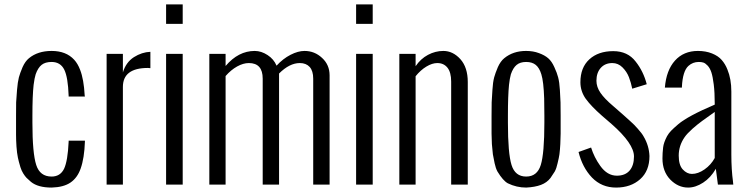

<svg xmlns="http://www.w3.org/2000/svg" viewBox="-20 -826 3342 859"><path d="M51.8 -222.2V-276.9V-308.1Q51.8 -354 52.2 -367.7Q52.7 -382.3 56.2 -423.8Q59.1 -459 64.5 -480Q69.3 -498 81.1 -525.9Q92.8 -551.8 109.4 -565.4Q148.9 -598.1 210.9 -598.1Q275.9 -598.1 312 -558.6Q328.1 -541 338.4 -513.7Q355 -471.7 358.9 -398.9Q358.9 -398.4 359.4 -396.5Q359.9 -394.5 359.9 -394H287.1V-397.9Q284.2 -480.5 267.6 -514.2Q250.5 -548.8 210.9 -548.8Q182.6 -548.8 166.3 -535.9Q149.9 -522.9 139.6 -493.7Q134.3 -477.1 130.4 -446.3Q125 -398.4 125 -308.1V-276.9Q125 -140.6 142.1 -87.9Q158.7 -36.1 210.9 -36.1Q249.5 -36.1 266.6 -70.8Q283.2 -106 287.1 -191.9V-196.8H359.9V-192.9Q357.4 -118.2 340.8 -71.8Q326.2 -30.3 295.4 -9.3Q264.6 11.7 210.9 13.2Q149.9 13.2 118.7 -12.2Q105.5 -23.4 98.6 -30.5Q91.8 -37.6 84 -50Q76.2 -62.5 71.3 -78.1Q63 -106 60.1 -120.6Q55.7 -141.6 53.7 -170.4Q51.8 -199.7 51.8 -222.2Z M529.8 0H457V-585H529.8V-502Q543.5 -547.4 579.1 -570.3Q614.7 -592.8 652.8 -594.2V-521Q646 -522 642.1 -522Q529.8 -522 529.8 -437Z M797.4 -719.2H723.1V-806.2H797.4ZM797.4 0H723.1V-585H797.4Z M989.3 0H916.5V-585H989.3V-530.8Q1046.4 -598.1 1119.6 -598.1Q1148.9 -598.1 1177.2 -579.6Q1205.1 -561.5 1217.3 -532.2Q1246.1 -563.5 1279.8 -580.8Q1313.5 -598.1 1342.3 -598.1Q1387.7 -598.1 1420.9 -566.9Q1454.6 -536.1 1454.6 -488.8V0H1381.3V-474.1Q1381.3 -508.8 1365.5 -526.4Q1349.6 -543.9 1321.3 -543.9Q1275.4 -543.9 1228.5 -497.1V0H1155.3V-474.1Q1155.3 -543.9 1093.3 -543.9Q1068.4 -543.9 1040.8 -528.6Q1013.2 -513.2 989.3 -485.8Z M1647.5 -719.2H1573.2V-806.2H1647.5ZM1647.5 0H1573.2V-585H1647.5Z M1839.4 0H1766.6V-585H1839.4V-529.8Q1861.8 -563 1894.8 -580.6Q1927.7 -598.1 1963.4 -598.1Q2006.3 -598.1 2039.6 -561.5Q2072.8 -524.4 2072.8 -459V0H1998.5V-460.9Q1998.5 -502.4 1981.9 -523.2Q1965.3 -543.9 1936.5 -543.9Q1913.6 -543.9 1887.5 -528.1Q1861.3 -512.2 1839.4 -484.9Z M2179.2 -228V-276.9V-308.1Q2179.2 -354 2179.7 -367.7Q2179.7 -368.7 2183.1 -423.8Q2185.1 -458 2190.9 -480Q2195.8 -498 2207.5 -525.9Q2219.2 -551.8 2235.8 -565.4Q2275.4 -598.1 2333.5 -598.1Q2365.7 -598.1 2391.1 -588.4Q2417 -579.1 2432.9 -565.2Q2448.7 -551.3 2460 -525.9Q2472.2 -499.5 2477.1 -480Q2482.9 -458 2484.9 -423.8L2487.8 -367.7Q2488.3 -354 2488.3 -308.1V-276.9V-228Q2488.3 -210.9 2486.8 -181.2Q2485.4 -154.8 2482.9 -135.7Q2481 -121.6 2474.6 -95.7Q2469.7 -72.8 2461.9 -58.6Q2453.6 -44.9 2442.9 -29.8Q2426.8 -8.8 2400.1 1.2Q2373.5 11.2 2334 13.2Q2291 13.2 2252 -5.9Q2230.5 -17.6 2205.6 -58.6Q2197.8 -72.8 2192.9 -95.7Q2186.5 -126 2185.1 -135.7Q2183.1 -151.9 2180.7 -181.2Q2179.2 -210.9 2179.2 -228ZM2252.4 -308.1V-276.9Q2252.4 -139.6 2268.6 -87.9Q2284.7 -36.1 2334 -36.1Q2383.3 -36.1 2399.4 -87.9Q2415.5 -139.6 2415.5 -276.9V-308.1Q2415.5 -343.3 2414.6 -385.3Q2412.1 -461.4 2401.9 -493.7Q2393.1 -522.5 2377 -535.6Q2360.8 -548.8 2334 -548.8Q2307.1 -548.8 2291.3 -535.6Q2275.4 -522.5 2265.6 -493.7Q2260.3 -474.6 2257.3 -446.3Q2252.4 -397.5 2252.4 -308.1Z M2568.4 -146 2624.5 -166Q2638.2 -122.1 2665.5 -84Q2696.8 -40 2739.7 -40Q2776.9 -40 2796.6 -62.7Q2816.4 -85.4 2816.4 -126Q2816.4 -183.1 2716.3 -271L2673.3 -308.1Q2625.5 -350.1 2601.1 -383.3Q2576.7 -417.5 2576.7 -458Q2576.7 -523.9 2616.7 -560.5Q2656.7 -597.2 2723.6 -597.2Q2788.1 -597.2 2823.7 -550.8Q2858.4 -507.3 2873.5 -449.2L2808.6 -429.2Q2803.2 -456.1 2793.9 -480.5Q2784.2 -505.4 2765.1 -524.4Q2745.6 -543.9 2719.7 -543.9Q2687 -543.9 2667.7 -522.2Q2648.4 -500.5 2648.4 -464.8Q2648.4 -437 2666.5 -410.6Q2684.6 -384.3 2721.7 -353L2768.6 -312Q2787.1 -295.9 2802.2 -281.7Q2815.9 -270 2833 -250.5Q2852.1 -229.5 2860.4 -213.9Q2883.8 -173.8 2885.7 -127.9Q2885.7 -61.5 2844.2 -24.4Q2802.2 13.2 2736.3 13.2Q2671.9 13.2 2628.4 -31.7Q2585.4 -77.1 2568.4 -146Z M3177.7 -119.1V-325.2Q3123 -286.1 3121.1 -284.7Q3099.6 -269 3077.6 -249.5Q3053.7 -228 3043 -212.4Q3016.6 -174.3 3016.6 -129.9Q3016.6 -87.4 3034.7 -67.9Q3053.2 -47.9 3075.7 -47.9Q3103 -47.9 3131.8 -67.9Q3161.1 -88.4 3177.7 -119.1ZM3260.7 0H3191.9L3182.6 -70.8Q3159.7 -30.8 3125.7 -8.8Q3091.8 13.2 3058.6 13.2Q3013.7 13.2 2978.5 -22.9Q2943.8 -59.1 2943.8 -117.2Q2943.8 -141.1 2946.8 -166.5Q2949.2 -188 2964.4 -216.8Q2972.2 -230.5 2982.7 -241.2Q2993.2 -252 3014.2 -270Q3057.1 -306.6 3177.7 -357.9V-362.8Q3177.7 -412.1 3173.3 -447.8Q3168.9 -483.4 3162.6 -502.4Q3156.2 -521.5 3145.8 -532.5Q3135.3 -543.5 3126.7 -546.1Q3118.2 -548.8 3106 -548.8Q3079.6 -548.8 3060.1 -531.2Q3034.2 -507.8 3030.8 -437V-434.1H2954.6Q2960.9 -511.7 2999.8 -554.9Q3038.6 -598.1 3102.5 -598.1Q3137.7 -598.1 3165.5 -586.9Q3193.4 -575.7 3209 -557.6Q3225.1 -539.1 3234.4 -515.1Q3252 -472.7 3252 -416V-134.8Q3252 -100.1 3253.9 -70.3Q3256.3 -34.7 3258.8 -19Z"/></svg>

Font: VL Oswald
Style: Light
Weight: 300
Designer: vernon adams
Foundry: vernon adams
Version: Version ; ttfautohint (v0.92.18-e454-dirty) -l 8 -r 50 -G 20